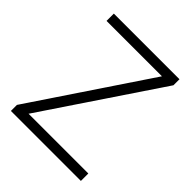

<svg xmlns="http://www.w3.org/2000/svg" viewBox="-197 -841 968 968"><g transform="rotate(45 287.5 -357.0)"><path d="M536 0H37V-43L452 -662H57V-714H525V-671L110 -53H536Z"/></g></svg>

Font: RS Noto Sans Light
Style: Regular
Weight: 300
Designer: Monotype Design Team
Foundry: Monotype Imaging Inc.
Version: Version 3.10